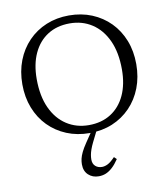

<svg xmlns="http://www.w3.org/2000/svg" viewBox="-99 -762 961 1109"><g transform="rotate(-10 381.0 -207.5)"><path d="M380.5 -680Q453.5 -680 514.8 -654.8Q576 -629.5 621 -583.8Q666 -538 690.8 -475Q715.5 -412 715.5 -336Q715.5 -260 691 -196.8Q666.5 -133.5 621.5 -87Q576.5 -40.5 515.8 -15.2Q455 10 382 10Q309 10 247.8 -15.2Q186.5 -40.5 141.5 -86.2Q96.5 -132 71.8 -195.2Q47 -258.5 47 -334Q47 -410 71.5 -473.2Q96 -536.5 141 -583Q186 -629.5 247 -654.8Q308 -680 380.5 -680ZM385.5 -36Q460.5 -36 515 -70.8Q569.5 -105.5 599 -169.2Q628.5 -233 628.5 -320Q628.5 -420 596.2 -490Q564 -560 507.2 -597Q450.5 -634 377 -634Q302 -634 247.5 -599.2Q193 -564.5 163.5 -500.8Q134 -437 134 -350Q134 -250.5 166.2 -180.2Q198.5 -110 255.5 -73Q312.5 -36 385.5 -36ZM391 66.5Q381 87 375 104Q369 121 366.5 135.2Q364 149.5 364 162Q364 187.5 379.2 201.2Q394.5 215 418 215Q434 215 451.8 206.2Q469.5 197.5 495 171L509.5 185Q490.5 213.5 471.5 231Q452.5 248.5 432.8 256.8Q413 265 390.5 265Q354 265 329.8 242.5Q305.5 220 305.5 180.5Q305.5 164.5 309.2 147.8Q313 131 323 110.2Q333 89.5 351.5 62L409 -23H435.5Z"/></g></svg>

Font: Newsreader Text
Style: Regular
Weight: 400
Designer: Hugues Gentile
Foundry: Production Type
Version: Version 1.001